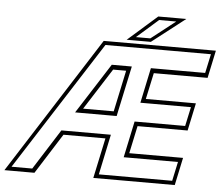

<svg xmlns="http://www.w3.org/2000/svg" viewBox="-117 -913 1139 978"><g transform="rotate(5 453.0 -424.0)"><path d="M-59.5 0 387 -700H960.5L930.5 -558.5H655.5L626.5 -424H882.5L852.5 -282.5H596.5L566.5 -141.5H841.5L811.5 0H395L439 -206H224.5L94 0ZM-25 -20.5H81L212 -227H465L421.5 -20.5H796.5L817.5 -118.5H540L579.5 -304.5H838L859 -402.5H600.5L638.5 -582.5H916L937 -680H397.5ZM273.5 -324.5 438.5 -582.5H541L486 -324.5ZM312.5 -347H469L514 -558.5H447.5ZM503 -716 653 -848H796.5L626.5 -716ZM548.5 -733.5H622.5L746.5 -830.5H659Z"/></g></svg>

Font: Tourney Thin ExtraLight
Style: Italic
Weight: 250
Italic angle: -12°
Version: Version 1.015